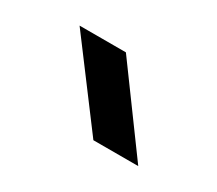

<svg xmlns="http://www.w3.org/2000/svg" viewBox="-49 -879 386 341"><g transform="rotate(30 144.0 -709.0)"><path d="M132 -791H37L160 -627H252Z"/></g></svg>

Font: Bounded Light
Style: Regular
Weight: 300
Designer: Vlad Churkin
Version: Version 3.0